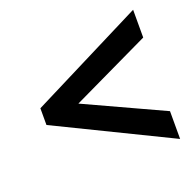

<svg xmlns="http://www.w3.org/2000/svg" viewBox="-93 -693 676 669"><g transform="rotate(-20 245.5 -358.5)"><path d="M466 -119 45 -324V-386L466 -598V-495L175 -356L466 -222Z"/></g></svg>

Font: Noto Sans Condensed SemiBold
Style: Italic
Weight: 600
Width: 3
Italic angle: -12°
Designer: Monotype Design Team
Foundry: Monotype Imaging Inc.
Version: Version 2.013; ttfautohint (v1.8.4.7-5d5b)